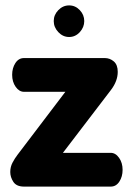

<svg xmlns="http://www.w3.org/2000/svg" viewBox="-20 -691 488 711"><path d="M69 0Q41 0 29.5 -17.5Q18 -35 18 -54Q18 -73 26.5 -89Q35 -105 45 -118L222 -351H69Q51 -351 38 -369.5Q25 -388 25 -414Q25 -439 37 -457.5Q49 -476 69 -476H368Q387 -476 401.5 -463.5Q416 -451 416 -425Q416 -391 391 -358L213 -125H390Q408 -125 421 -106.5Q434 -88 434 -62Q434 -37 422 -18.5Q410 0 390 0ZM236 -554Q213 -554 196 -572Q179 -590 179 -613Q179 -636 196 -653.5Q213 -671 236 -671Q259 -671 275.5 -653.5Q292 -636 292 -613Q292 -590 275.5 -572Q259 -554 236 -554Z"/></svg>

Font: Dosis ExtraLight ExtraBold
Style: Regular
Weight: 800
Version: Version 3.001; ttfautohint (v1.8.2)